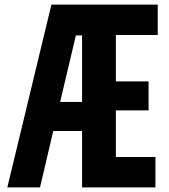

<svg xmlns="http://www.w3.org/2000/svg" viewBox="-20 -820 740 840"><path d="M339 0V-247H213L155 0H12L205 -800H670V-667H487V-464H630V-337H487V-133H660V0ZM339 -665H312L243 -374H339Z"/></svg>

Font: Martian Mono SemiBold
Style: Regular
Weight: 600
Monospace: yes
Designer: Roman Shamin
Foundry: Evil Martians
Version: Version 1.000; ttfautohint (v1.8.4.7-5d5b)